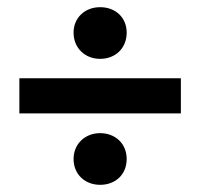

<svg xmlns="http://www.w3.org/2000/svg" viewBox="-20 -597 558 535"><path d="M34 -281H484V-379H34ZM259 -82C302 -82 333 -111 333 -154C333 -196 302 -226 259 -226C217 -226 185 -196 185 -154C185 -111 217 -82 259 -82ZM259 -433C302 -433 333 -463 333 -506C333 -548 302 -577 259 -577C217 -577 185 -548 185 -506C185 -463 217 -433 259 -433Z"/></svg>

Font: Source Sans Pro SemBd
Style: Regular
Weight: 700
Designer: Paul D. Hunt
Foundry: Adobe Systems Incorporated
Version: Version 2.020;PS 2.0;hotconv 1.0.86;makeotf.lib2.5.63406